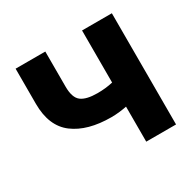

<svg xmlns="http://www.w3.org/2000/svg" viewBox="-122 -659 799 790"><g transform="rotate(-30 277.0 -264.5)"><path d="M500 -528.3V0H358.4V-528.3ZM434.1 -303.2V-189.5Q408.2 -176.8 365.2 -167.7Q322.3 -158.7 285.2 -158.7Q172.4 -158.7 107.7 -207.3Q43 -255.9 43 -361.8V-528.8H184.1V-361.8Q184.1 -309.6 208 -291.3Q231.9 -272.9 285.2 -272.9Q324.2 -272.9 359.1 -281Q394 -289.1 434.1 -303.2Z"/></g></svg>

Font: RobotoDEMO
Style: Regular
Weight: 400
Designer: Christian Robertson
Foundry: Google
Version: Version 2.136